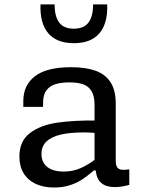

<svg xmlns="http://www.w3.org/2000/svg" viewBox="-20 -826 660 858"><path d="M497.2 -363.2V-108.5Q497.2 -89.5 502.7 -80Q508.2 -70.5 521.1 -68Q534 -65.5 557.8 -69.2V0Q524 10 493.8 10Q460.8 10 441.8 -1.7Q422.8 -13.3 415.2 -32.6Q407.5 -51.8 407.5 -77.8L402.5 -86.7V-357.5Q402.5 -397.3 388.6 -419.5Q374.7 -441.7 350 -449.8Q325.3 -458 288.2 -457.8Q252.5 -457.5 227.5 -449.8Q202.5 -442 187.8 -422.8Q173 -403.5 172.7 -370.7L172.3 -348.5H84.2V-375.3Q84.2 -445 136.2 -485.3Q188.2 -525.7 298 -525.7Q363.2 -525.7 407 -509.9Q450.8 -494.2 474 -458.3Q497.2 -422.5 497.2 -363.2ZM355.2 -234.3Q293.8 -234.3 252 -224.7Q210.2 -215 187.8 -193.8Q165.3 -172.5 165.3 -137.8Q165.3 -112.7 177.1 -95.1Q188.8 -77.5 211.1 -68.4Q233.3 -59.3 264.3 -59.3Q306 -59.3 340.8 -74.8Q375.7 -90.3 415 -120.5L417.5 -64H398.8L390 -56.2Q364.5 -34.7 341.8 -20.6Q319 -6.5 288.7 2.8Q258.3 12 221.8 12Q174.3 12 139.3 -4.4Q104.3 -20.8 85.5 -51.9Q66.7 -83 66.7 -126.5Q66.7 -195.5 113.5 -231.1Q160.3 -266.7 234.5 -277.7Q308.7 -288.7 413.8 -287.5L439.3 -227.8Q417.3 -230.8 396.2 -232.6Q375.2 -234.3 355.2 -234.3ZM310 -697.8Q355 -697.8 375.5 -725.4Q396 -753 396 -806.2H459Q462.3 -722.2 424.5 -677.6Q386.7 -633 310 -633Q233.3 -633 195.5 -677.6Q157.7 -722.2 161 -806.2H224Q224 -753 244.5 -725.4Q265 -697.8 310 -697.8Z"/></svg>

Font: Monaspace Neon Var
Style: Regular
Weight: 400
Designer: Riley Cran and the Lettermatic Team
Version: Version 1.000 (Monaspace Neon Var)